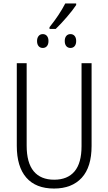

<svg xmlns="http://www.w3.org/2000/svg" viewBox="-20 -1079 626 1109"><path d="M509 -236Q509 -114 452 -52Q395 10 292 10Q187 10 132 -53Q77 -116 77 -237V-714H134V-238Q134 -139 174.5 -90Q215 -41 293 -41Q370 -41 410.5 -89Q451 -137 451 -235V-714H509ZM266 -922Q323 -993 357 -1059H420V-1050Q400 -1020 366.5 -981Q333 -942 302 -912H266ZM194 -842Q194 -860 203 -871Q212 -882 227 -882Q242 -882 251 -871.5Q260 -861 260 -842Q260 -823 251 -812.5Q242 -802 227 -802Q212 -802 203 -812.5Q194 -823 194 -842ZM354 -842Q354 -861 363 -871.5Q372 -882 387 -882Q402 -882 411 -871.5Q420 -861 420 -842Q420 -823 411 -812.5Q402 -802 387 -802Q372 -802 363 -812.5Q354 -823 354 -842Z"/></svg>

Font: Noto Sans Display Light Narrow
Style: Regular
Weight: 300
Width: 4
Designer: Monotype Design team
Foundry: Monotype Imaging Inc.
Version: Version 1.000